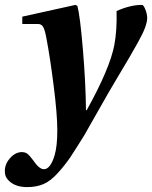

<svg xmlns="http://www.w3.org/2000/svg" viewBox="-34 -522 621 784"><path d="M-14 180Q-16 151 5.5 125.5Q27 100 54 99Q69 99 78 106Q87 113 101 132Q126 169 145 169Q172 169 189 112Q200 75 200 10Q200 -55 185 -173Q170 -291 156 -363Q150 -398 142.5 -411.5Q135 -425 119 -424H57V-454L274 -502L282 -498Q293 -457 304.5 -320Q316 -183 317 -72H320Q415 -243 433 -339Q444 -398 442 -477Q498 -502 546 -502Q552 -502 559.5 -483.5Q567 -465 567 -448Q567 -433 558.5 -409.5Q550 -386 529 -348.5Q508 -311 494 -287Q480 -263 450 -213Q415 -155 366 -68Q317 19 311 29Q272 92 252.5 121Q233 150 203 183.5Q173 217 144 229.5Q115 242 77 242Q36 242 11 223.5Q-14 205 -14 180Z"/></svg>

Font: Lingua Franca
Style: Bold Italic
Weight: 700
Italic angle: -13°
Version: Version 1.19